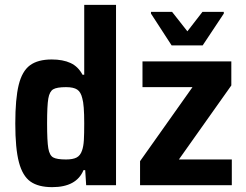

<svg xmlns="http://www.w3.org/2000/svg" viewBox="-20 -763 1014 791"><path d="M43 -254Q43 -356 57 -413Q71 -470 103.5 -494Q136 -518 193 -518Q239 -518 270.5 -503.5Q302 -489 320 -455H327V-743H458V0H335L331 -62H324Q295 8 195 8Q138 8 105.5 -15Q73 -38 58 -94.5Q43 -151 43 -254ZM318 -143Q324 -160 325.5 -185.5Q327 -211 327 -255Q327 -332 319 -358Q313 -384 298 -394Q283 -404 252 -404Q214 -404 199 -395Q184 -386 179 -357Q174 -328 174 -255Q174 -181 179 -152Q184 -123 199 -114.5Q214 -106 252 -106Q280 -106 295.5 -114Q311 -122 318 -143ZM557 0V-99L773 -404H567V-510H933V-411L717 -106H935V0ZM687 -576 602 -707V-714H689L752 -634L814 -714H902V-707L815 -576Z"/></svg>

Font: Saira Semi Condensed SemiBold
Style: Regular
Weight: 600
Width: 4
Designer: Hector Gatti with collaboration of the Omnibus-Type team
Foundry: Omnibus-Type
Version: Version 1.001; ttfautohint (v1.8)